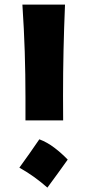

<svg xmlns="http://www.w3.org/2000/svg" viewBox="-20 -831 393 858"><path d="M93.8 -293V-395.5Q93.8 -498 90.6 -599.1Q87.4 -700.2 80.1 -810.5H270.5Q266.1 -704.6 263.9 -606.4Q261.7 -508.3 261.7 -402.3L262.2 -293ZM155.8 -208.5Q191.3 -195.1 222.9 -170.9Q254.6 -146.8 282.6 -117.8Q260.5 -87.2 238 -55.7Q215.4 -24.3 191.8 7.4Q164.4 -16.8 133.2 -39.4Q102.1 -61.9 66.6 -81.8Q90.3 -114 112.3 -145.7Q134.3 -177.4 155.8 -208.5Z"/></svg>

Font: Pinar-DS2-FD ExtraBold
Style: Regular
Weight: 800
Designer: Amin Abedi
Version: Version 3.000